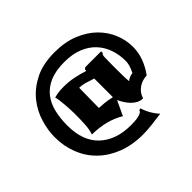

<svg xmlns="http://www.w3.org/2000/svg" viewBox="-151 -750 1028 1028"><g transform="rotate(-45 363.5 -235.5)"><path d="M485 -21Q494 8 508.5 32.5Q523 57 540 74Q504 79 466 83.5Q428 88 396 88Q315 88 251 63Q187 38 142.5 -5.5Q98 -49 74.5 -108.5Q51 -168 51 -236Q51 -288 68 -345Q85 -402 123 -449.5Q161 -497 222 -528Q283 -559 372 -559Q450 -559 509.5 -535Q569 -511 609 -472Q649 -433 669.5 -383.5Q690 -334 690 -283Q690 -238 674.5 -197.5Q659 -157 633 -122Q597 -121 569.5 -101Q542 -81 533 -49Q514 -49 498.5 -57Q483 -65 470 -78Q457 -91 446.5 -107.5Q436 -124 428 -141L389 -58Q351 -81 305.5 -93Q260 -105 202 -106Q212 -132 214 -171.5Q216 -211 216 -251Q216 -263 215 -282Q214 -301 212.5 -321Q211 -341 208.5 -358.5Q206 -376 203 -385Q223 -390 238.5 -392Q254 -394 275 -394Q314 -394 349 -387Q384 -380 422 -368V-378L432 -386H552V-373Q544 -371 543 -351.5Q542 -332 542 -287Q542 -244 542.5 -215Q543 -186 545 -167Q562 -182 588 -185Q598 -204 603.5 -222Q609 -240 609 -258Q609 -304 594.5 -345.5Q580 -387 551 -418Q522 -449 477.5 -467Q433 -485 372 -485Q306 -485 262 -466Q218 -447 191.5 -413Q165 -379 154 -333Q143 -287 143 -233Q143 -115 208.5 -54Q274 7 386 7Q401 7 416 6Q431 5 443.5 2Q456 -1 464.5 -6Q473 -11 474 -19ZM329 -180Q340 -179 349.5 -178.5Q359 -178 369.5 -177Q380 -176 392.5 -174Q405 -172 423 -168V-309Q390 -320 370.5 -325.5Q351 -331 331 -331Z"/></g></svg>

Font: New Rocker
Style: Regular
Weight: 400
Designer: Pablo Impallari, Brenda Gallo, Rodrigo Fuenzalida
Foundry: Pablo Impallari, Brenda Gallo, Rodrigo Fuenzalida
Version: Version 1.000; ttfautohint (v0.93) -l 8 -r 50 -G 200 -x 14 -